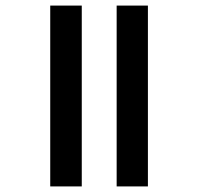

<svg xmlns="http://www.w3.org/2000/svg" viewBox="-20 -668 710 688"><path d="M273 0H160V-648H273ZM510 0H398V-648H510Z"/></svg>

Font: Madhuban Medium
Style: Regular
Weight: 500
Designer: jaikishan Patel
Foundry: MagicType
Version: Version 1.000